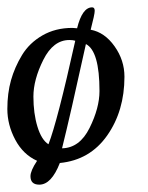

<svg xmlns="http://www.w3.org/2000/svg" viewBox="-20 -441 404 523"><path d="M81 -3Q43 -20 21.5 -60.5Q0 -101 0 -144Q0 -187 10 -222.5Q20 -258 40 -291Q60 -324 95.5 -344.5Q131 -365 177 -365L190 -364Q204 -421 231 -421Q238 -421 238 -411.5Q238 -402 227 -360Q265 -353 292 -315Q319 -277 319 -232Q319 -139 272 -72Q225 -5 143 3Q120 62 87 62Q63 62 63 39Q63 24 81 -3ZM112 -48Q136 -109 185 -330Q179 -332 169 -332Q125 -332 98 -278Q71 -224 71 -178Q71 -132 82 -96Q93 -60 112 -48ZM251 -193Q251 -302 214 -321Q171 -125 149 -37Q197 -38 224 -92.5Q251 -147 251 -193Z"/></svg>

Font: Cookie
Style: Regular
Weight: 400
Designer: Ania Kruk
Foundry: Ania Kruk
Version: Version 1.004